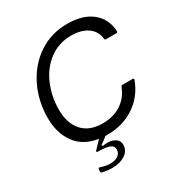

<svg xmlns="http://www.w3.org/2000/svg" viewBox="-225 -923 1206 1293"><g transform="rotate(-30 378.0 -276.5)"><path d="M756 -562Q756 -552 746 -552H666Q656 -552 655 -562Q649 -622 600.5 -656.5Q552 -691 473 -691Q377 -691 304 -637Q231 -583 192 -492.5Q153 -402 153 -298Q153 -194 207 -133Q261 -72 364 -72Q446 -72 506.5 -110.5Q567 -149 596 -223Q599 -231 607 -231H687Q692 -231 694.5 -228Q697 -225 695 -220Q656 -113 565 -51.5Q474 10 351 10H336Q309 33 282 50L288 59Q312 56 327 56Q362 56 386.5 73Q411 90 411 120Q411 167 370.5 193.5Q330 220 271 220Q229 220 191 210Q183 207 184 198L186 181Q187 171 199 174Q237 188 273 188Q311 188 334 171.5Q357 155 357 126Q357 98 327 87Q297 76 239 76Q232 76 230.5 72.5Q229 69 233 64L289 5Q175 -12 117.5 -91.5Q60 -171 60 -287Q60 -419 114.5 -530.5Q169 -642 267 -707.5Q365 -773 490 -773Q612 -773 682 -715.5Q752 -658 756 -562Z"/></g></svg>

Font: Open Sauce Two
Style: Italic
Weight: 400
Italic angle: -10°
Designer: Alfredo Marco Pradil
Foundry: Creative Sauce Fz LLC
Version: Version 1.477